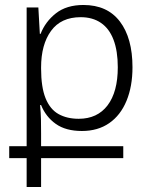

<svg xmlns="http://www.w3.org/2000/svg" viewBox="-20 -517 612 771"><path d="M87 234V118H17V70H87V-487H134L140 -381H143Q162 -430 204.5 -463.5Q247 -497 315 -497Q411 -497 461.5 -430.5Q512 -364 512 -247Q512 -170 488 -112Q464 -54 418.5 -22.5Q373 9 309 9Q244 9 204 -19.5Q164 -48 145 -95H141Q144 -63 144.5 -36.5Q145 -10 145 19V70H475V118H145V234ZM296 -40Q371 -40 412 -94Q453 -148 453 -247Q453 -312 436 -357Q419 -402 385.5 -425Q352 -448 304 -448Q225 -448 185 -393Q145 -338 145 -246V-242Q145 -167 163 -122.5Q181 -78 215 -59Q249 -40 296 -40Z"/></svg>

Font: Noto Sans Armenian Light
Style: Regular
Weight: 300
Designer: Monotype Design Team
Foundry: Monotype Imaging Inc.
Version: Version 2.007